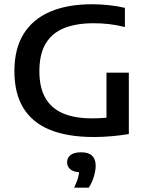

<svg xmlns="http://www.w3.org/2000/svg" viewBox="-20 -622 690 880"><path d="M411 6Q289.5 6 208.5 -27.2Q127.5 -60.5 86.8 -127.5Q46 -194.5 46 -296Q46 -398.5 88.2 -466.5Q130.5 -534.5 210 -568.5Q289.5 -602.5 401.5 -602.5Q441.5 -602.5 480.2 -598.2Q519 -594 552.5 -586V-498Q515.5 -507.5 480.2 -511.5Q445 -515.5 409.5 -515.5Q329 -515.5 273.5 -493Q218 -470.5 189.2 -422Q160.5 -373.5 160.5 -295Q160.5 -222 187.2 -174.2Q214 -126.5 267.5 -103Q321 -79.5 402 -79.5Q431.5 -79.5 462.8 -82Q494 -84.5 519 -89L468 -44V-289H570.5V-7.5Q530 -1 489.2 2.5Q448.5 6 411 6ZM320 238Q334.5 207.5 339.5 185.8Q344.5 164 344.5 142.5L362 167.5H353Q319 167.5 303.2 154.8Q287.5 142 287.5 121.5Q287.5 101 303.5 88.5Q319.5 76 352 76Q386 76 402.2 91.8Q418.5 107.5 418.5 137Q418.5 160 410.2 187.5Q402 215 387 238Z"/></svg>

Font: Encode Sans SC SemiExpanded Medium
Style: Regular
Weight: 500
Width: 6
Designer: Multiple Designers
Foundry: Impallari Type
Version: Version 3.002